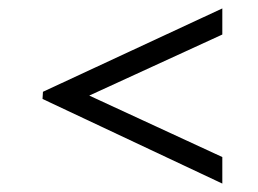

<svg xmlns="http://www.w3.org/2000/svg" viewBox="-20 -561 612 456"><path d="M82 -343 508 -541V-479L192 -334L508 -188V-125L81 -326Z"/></svg>

Font: Ibarra Real Nova
Style: Bold Italic
Weight: 700
Italic angle: -22°
Designer: Jose Maria Ribagorda & Octavio Pardo
Foundry: Octavio Pardo
Version: Version 1.014